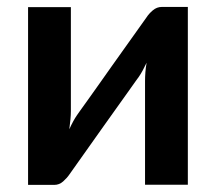

<svg xmlns="http://www.w3.org/2000/svg" viewBox="-20 -533 623 554"><path d="M61 0.5V-512.5H184.5V-213Q184.5 -201.5 183.2 -187.8Q182 -174 180 -160Q191 -184.5 202 -200.5Q202.5 -201.5 211.5 -214Q220.5 -226.5 234.8 -246.5Q249 -266.5 267 -291.8Q285 -317 303.5 -343.5Q347 -405 402.5 -482.5Q409.5 -493.5 421 -503.2Q432.5 -513 447 -513H522V0H398.5V-299.5Q398.5 -311 399.5 -324.5Q400.5 -338 403 -352Q397.5 -340.5 392 -330.2Q386.5 -320 381 -312Q380 -311 371 -298.2Q362 -285.5 347.8 -265.5Q333.5 -245.5 315.5 -220.2Q297.5 -195 279 -169Q235.5 -107.5 180.5 -30Q173.5 -19.5 162.2 -9.5Q151 0.5 136.5 0.5Z"/></svg>

Font: Lato
Style: Bold
Weight: 700
Designer: Lukasz Dziedzic
Foundry: tyPoland Lukasz Dziedzic
Version: Version 2.007; 2014-02-27